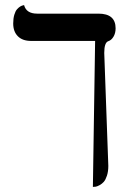

<svg xmlns="http://www.w3.org/2000/svg" viewBox="-20 -570 515 759"><path d="M392.1 -360.8 408.2 85.9Q408.2 107.9 402.8 124.3Q397.5 140.6 390.4 148.7Q383.3 156.7 373.8 161.9Q364.3 167 358.4 168Q352.5 168.9 347.2 168.9L356 -408.2H103Q68.8 -408.2 50.5 -426.8Q32.2 -445.3 32.2 -477.1Q32.2 -497.1 36.6 -511.7Q41 -526.4 47.4 -533.4Q53.7 -540.5 60.1 -544.4Q66.4 -547.9 70.8 -548.8L75.2 -549.8Q84 -516.1 127 -516.1H369.1Q437 -516.1 437 -458Q437 -439 428.7 -425Q420.4 -411.1 408.2 -407.2Q392.1 -401.9 392.1 -360.8Z"/></svg>

Font: Linux Biolinum
Style: Regular
Weight: 400
Designer: Philipp H. Poll
Foundry: Philipp H. Poll
Version: Version 0.6.4